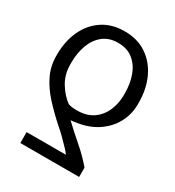

<svg xmlns="http://www.w3.org/2000/svg" viewBox="-174 -642 850 930"><g transform="rotate(30 250.5 -177.0)"><path d="M410.9 183.2H82V122.2H301.5Q296.5 113.6 278.4 94.5Q260.3 75.3 239.5 54.9Q218.8 34.4 204.5 22.7Q150.9 -24.9 109.7 -70.1Q68.5 -115.4 45.3 -163.9Q22 -212.4 21.7 -268.5V-278.4Q22 -352.3 49.2 -411Q76.3 -469.8 127.5 -504.1Q178.6 -538.4 250.4 -538.4Q322.4 -538.4 374.1 -503.4Q425.8 -468.4 453.5 -408.2Q481.2 -348 481.2 -272.7V-262.8Q481.2 -207.4 455.1 -158.9Q429 -110.4 378.6 -77.4Q328.1 -44.4 254.3 -35.9Q245.4 -34.8 244 -34.6Q242.5 -34.4 237.2 -34.4Q282.7 8.9 327.6 47.4Q372.5 85.9 410.9 131ZM400.2 -268.5V-278.4Q400.2 -332 384.1 -376.4Q367.9 -420.8 334.7 -447.4Q301.5 -474.1 250.4 -474.1Q199.9 -474.1 166.7 -447.1Q133.5 -420.1 117.4 -375.7Q101.2 -331.3 101.2 -278.4V-268.5Q101.2 -210.2 129.3 -165.5Q157.3 -120.7 192.1 -96.6Q212.7 -90.2 240.1 -90.6Q294.7 -90.6 330.1 -115.6Q365.4 -140.6 382.8 -181.3Q400.2 -221.9 400.2 -268.5Z"/></g></svg>

Font: Inter UI Light
Style: Regular
Weight: 300
Designer: Rasmus Andersson
Foundry: rsms
Version: 3.2;8d6f07862